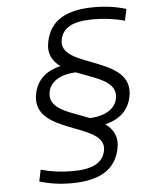

<svg xmlns="http://www.w3.org/2000/svg" viewBox="-58 -749 729 961"><g transform="rotate(-5 306.0 -268.0)"><path d="M208 -551C195 -490 219 -451 258 -423C184 -406 139 -364 125 -298C80 -86 469 -129 438 19C425 77 376 106 272 106C216 106 163 99 114 85L102 143C150 158 202 166 261 166C404 166 484 118 506 15C519 -46 495 -85 456 -113C530 -131 574 -173 588 -238C634 -450 244 -407 276 -555C288 -613 337 -642 442 -642C497 -642 551 -635 599 -621L612 -679C564 -694 511 -702 452 -702C309 -702 229 -654 208 -551ZM193 -301C203 -346 247 -382 332 -385C428 -346 539 -324 520 -235C510 -190 466 -154 382 -151C286 -190 174 -212 193 -301Z"/></g></svg>

Font: LT Wave Mono Light
Style: Italic
Weight: 300
Designer: Daniel Lyons
Version: Version 2.5 (Glyphs App)